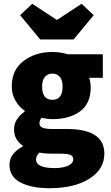

<svg xmlns="http://www.w3.org/2000/svg" viewBox="-20 -786 586 1012"><path d="M192 -578 86 -706 150 -766 278 -682H282L410 -766L474 -706L368 -578ZM240 206Q147 206 88.5 176Q30 146 30 82Q30 23 100 -14V-18Q54 -50 54 -104Q54 -158 110 -198V-202Q81 -222 61.5 -255.5Q42 -289 42 -330Q42 -418 104.5 -465Q167 -512 256 -512Q300 -512 336 -500H522V-376H450Q458 -352 458 -324Q458 -240 402 -199Q346 -158 256 -158Q231 -158 200 -165Q188 -154 188 -136Q188 -120 204 -113Q220 -106 258 -106H333Q530 -106 530 24Q530 106 451 156Q372 206 240 206ZM310 -330Q310 -363 295.5 -380.5Q281 -398 256 -398Q231 -398 216.5 -380.5Q202 -363 202 -330Q202 -260 256 -260Q310 -260 310 -330ZM268 100Q311 100 338.5 87.5Q366 75 366 54Q366 36 350.5 30Q335 24 299 24H260Q209 24 188 18Q170 36 170 54Q170 100 268 100Z"/></svg>

Font: Assistant ExtraBold
Style: Regular
Weight: 800
Designer: Hebrew By Ben Nathan, Latin by Paul Hunt
Version: Version 2.001;PS 002.001;hotconv 1.0.88;makeotf.lib2.5.64775